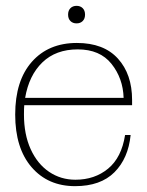

<svg xmlns="http://www.w3.org/2000/svg" viewBox="-20 -627 504 657"><path d="M213 -577Q213 -591 221 -599Q229 -607 242 -607Q255 -607 263 -599Q271 -591 271 -577Q271 -563 263 -555Q255 -547 242 -547Q229 -547 221 -555Q213 -563 213 -577ZM63 -267Q62 -257 62 -235Q62 -167 85 -116.5Q108 -66 148 -39Q188 -12 238 -12Q304 -12 350 -50Q396 -88 408 -165H427Q419 -85 371.5 -37.5Q324 10 237 10Q144 10 88 -55Q32 -120 32 -235Q32 -351 89 -415.5Q146 -480 243 -480Q335 -480 383.5 -426.5Q432 -373 432 -285V-267ZM66 -292H403Q401 -359 361.5 -408.5Q322 -458 246 -458Q171 -458 125 -413.5Q79 -369 66 -292Z"/></svg>

Font: Taviraj Thin
Style: Regular
Weight: 250
Designer: Katatrad Team
Foundry: CadsonDemak
Version: Version 1.001